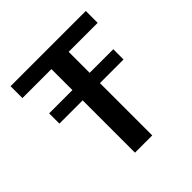

<svg xmlns="http://www.w3.org/2000/svg" viewBox="-179 -818 960 960"><g transform="rotate(-45 301.5 -337.5)"><path d="M74.5 -370H528V-442.5H74.5ZM239 0H361V-591H566V-675H34V-591H239Z"/></g></svg>

Font: Anybody Thin Medium
Style: Regular
Weight: 500
Version: Version 1.113;gftools[0.9.25]